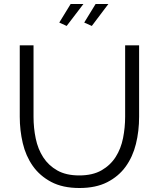

<svg xmlns="http://www.w3.org/2000/svg" viewBox="-20 -937 795 962"><path d="M377 -58Q444 -58 488.5 -83.5Q533 -109 559.5 -150.5Q586 -192 596.5 -245Q607 -298 607 -352V-710H677V-352Q677 -280 661 -215.5Q645 -151 609.5 -102Q574 -53 517 -24Q460 5 378 5Q294 5 236.5 -25.5Q179 -56 144 -106Q109 -156 94 -220Q79 -284 79 -352V-710H148V-352Q148 -296 159 -243Q170 -190 196.5 -149Q223 -108 267 -83Q311 -58 377 -58ZM314 -807 277 -824 334 -917H398ZM440 -807 402 -824 459 -917H523Z"/></svg>

Font: Oxford Sans
Style: Regular
Weight: 400
Designer: Matt McInerney, Pablo Impallari, Rodrigo Fuenzalida
Foundry: Matt McInerney, Pablo Impallari, Rodrigo Fuenzalida
Version: Version 3.000g; ttfautohint (v1.5) -l 8 -r 28 -G 28 -x 14 -D